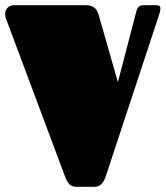

<svg xmlns="http://www.w3.org/2000/svg" viewBox="-20 -721 640 741"><path d="M361 -663C354 -686 343 -701 310 -701H33C18 -701 0 -690 0 -667C0 -660 1 -653 5 -644L229 -45C236 -26 245 0 274 0H342C370 0 380 -16 390 -46L594 -664C598 -675 599 -683 599 -688C599 -698 593 -701 583 -701H534C510 -701 508 -684 502 -661L435 -404Z"/></svg>

Font: Fascinate
Style: Regular
Weight: 900
Designer: Astigmatic (AOETI)
Foundry: Astigmatic (AOETI)
Version: Version 1.000